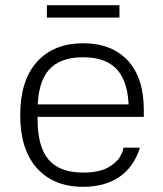

<svg xmlns="http://www.w3.org/2000/svg" viewBox="-20 -711 631 741"><path d="M301 10Q187 10 122.5 -62Q58 -134 58 -267Q58 -400 122.5 -472Q187 -544 301 -544Q411 -544 473 -477.5Q535 -411 535 -287V-260H102V-308H505L477 -271V-284Q477 -390 434 -440Q391 -490 301 -490Q210 -490 167.5 -440Q125 -390 125 -284V-251Q125 -145 167.5 -95Q210 -45 301 -45Q361 -45 395 -63.5Q429 -82 442.5 -105Q456 -128 456 -141H520Q497 -67 441 -28.5Q385 10 301 10ZM161 -643V-691H441V-643Z"/></svg>

Font: Mozilla Text ExtraLight
Style: Regular
Weight: 200
Designer: Studio DRAMA
Foundry: Studio DRAMA
Version: Version 1.000